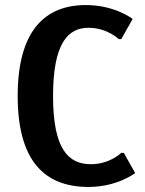

<svg xmlns="http://www.w3.org/2000/svg" viewBox="-20 -730 575 760"><path d="M50 -350C50 -95 155 10 330 10C445 10 515 -45 515 -45L470 -125H460C460 -125 415 -80 340 -80C250 -80 190 -140 190 -350C190 -560 250 -620 330 -620C405 -620 450 -575 450 -575H460L505 -655C505 -655 435 -710 320 -710C155 -710 50 -605 50 -350Z"/></svg>

Font: Scada
Style: Bold
Weight: 700
Designer: Jovanny Lemonad
Foundry: Jovanny Lemonad
Version: Version 3.005